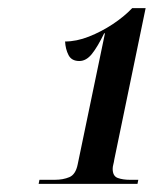

<svg xmlns="http://www.w3.org/2000/svg" viewBox="-20 -839 383 472"><path d="M75 -387 77 -397H115Q135 -397 150.5 -403.5Q166 -410 171 -435L238 -757H236Q220 -724 206 -706.5Q192 -689 175 -689Q156 -689 148.5 -703.5Q141 -718 140 -737Q168 -737 198.5 -749Q229 -761 257 -779.5Q285 -798 305 -819H338L261 -447Q260 -440 258.5 -434.5Q257 -429 257 -424Q257 -406 269.5 -401.5Q282 -397 299 -397H320L318 -387Z"/></svg>

Font: Noto Serif Display ExtraCondensed Black
Style: Italic
Weight: 900
Width: 2
Italic angle: -12°
Designer: Monotype Design Team
Foundry: Monotype Imaging Inc.
Version: Version 2.009